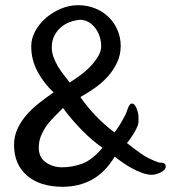

<svg xmlns="http://www.w3.org/2000/svg" viewBox="-20 -682 659 738"><path d="M186 -327Q149 -361 124.5 -406.5Q100 -452 100 -504Q100 -534 115.5 -562.5Q131 -591 156.5 -613Q182 -635 214 -648.5Q246 -662 280 -662Q316 -662 346.5 -649.5Q377 -637 398.5 -615.5Q420 -594 432 -565.5Q444 -537 444 -506Q444 -471 430 -441.5Q416 -412 394 -387.5Q372 -363 344 -343.5Q316 -324 289 -309Q312 -275 346 -239Q380 -203 420 -173Q427 -181 439 -200Q451 -219 461 -239Q464 -244 466.5 -252Q469 -260 472 -267Q475 -274 478.5 -279Q482 -284 487 -284Q493 -284 497.5 -278.5Q502 -273 505 -265.5Q508 -258 510 -250Q512 -242 512 -238Q512 -231 512.5 -222Q513 -213 511 -205Q507 -190 493.5 -168Q480 -146 468 -132Q496 -110 522 -91.5Q548 -73 586 -59Q590 -57 595.5 -57Q601 -57 605.5 -56Q610 -55 613.5 -52Q617 -49 617 -42Q617 -34 610.5 -28Q604 -22 595 -18Q586 -14 577.5 -12Q569 -10 565 -10Q547 -10 526 -17.5Q505 -25 485.5 -36Q466 -47 449 -59Q432 -71 421 -80Q385 -20 334.5 8Q284 36 221 36Q134 36 84 -7Q34 -50 34 -125Q34 -159 48 -188.5Q62 -218 84 -242.5Q106 -267 133 -288Q160 -309 186 -327ZM287 -606Q267 -604 248 -597Q229 -590 213.5 -576.5Q198 -563 188.5 -544Q179 -525 179 -499Q179 -481 185.5 -463Q192 -445 202 -428Q212 -411 224.5 -395Q237 -379 248 -365Q269 -378 291 -394.5Q313 -411 330 -429.5Q347 -448 358 -467Q369 -486 369 -504Q369 -522 363.5 -540Q358 -558 347.5 -572.5Q337 -587 321.5 -596.5Q306 -606 287 -606ZM374 -114Q336 -140 295.5 -181Q255 -222 222 -267Q208 -253 190.5 -235Q173 -217 162 -203Q148 -184 138.5 -162Q129 -140 129 -115Q129 -77 156 -58Q183 -39 219 -39Q257 -39 295 -52.5Q333 -66 374 -114Z"/></svg>

Font: Yeon Sung
Style: Regular
Weight: 400
Version: Version 1.001